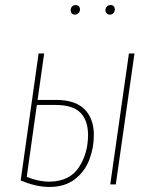

<svg xmlns="http://www.w3.org/2000/svg" viewBox="-20 -731 611 761"><path d="M352 -196Q352 -145 334 -98Q316 -51 276.5 -20.5Q237 10 176 10Q122 10 62 -16L133 -519H155L129 -335H202Q278 -335 315 -298Q352 -261 352 -196ZM491 -519H513L439 0H417ZM329 -196Q329 -253 299 -284Q269 -315 200 -315H126L86 -30Q132 -11 176 -11Q256 -12 292.5 -67.5Q329 -123 329 -196ZM260 -690Q260 -699 265.5 -705Q271 -711 280 -711Q287 -711 292 -706.5Q297 -702 297 -694Q297 -685 291 -679Q285 -673 276 -673Q269 -673 264.5 -678Q260 -683 260 -690ZM398 -690Q398 -699 403.5 -705Q409 -711 419 -711Q426 -711 430.5 -706.5Q435 -702 435 -694Q435 -685 429.5 -679Q424 -673 415 -673Q408 -673 403 -678Q398 -683 398 -690Z"/></svg>

Font: Fira Sans Extra Condensed Thin
Style: Italic
Weight: 250
Width: 3
Italic angle: -8°
Designer: Carrois Corporate & Edenspiekermann AG
Foundry: Carrois Corporate GbR & Edenspiekermann AG
Version: Version 4.203